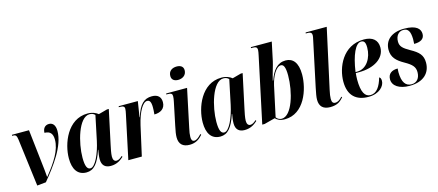

<svg xmlns="http://www.w3.org/2000/svg" viewBox="-53 -1319 4300 1883"><g transform="rotate(-15 2096.5 -377.5)"><path d="M85 -473 146 9 236 0C346 -134 476 -303 476 -458C476 -518 449 -545 412 -545C370 -545 348 -513 348 -472C406 -472 430 -440 430 -381C430 -275 361 -170 264 -49H261C258 -94 253 -139 247 -190L208 -536H35L33 -526H41C70 -526 79 -517 85 -473Z M647 10C722 10 769 -45 812 -175H815C809 -142 804 -115 804 -82C804 -19 837 10 894 10C958 10 997 -21 1026 -47L1021 -57C1001 -39 982 -25 961 -25C939 -25 926 -42 926 -75C926 -106 938 -161 944 -189L1018 -535H999L911 -511C889 -529 853 -546 804 -546C600 -546 514 -316 514 -167C514 -59 556 10 647 10ZM694 -19C663 -19 645 -50 645 -139C645 -289 711 -534 821 -534C842 -534 862 -528 876 -512L824 -264C798 -141 744 -19 694 -19Z M1167 -443 1073 0H1210L1277 -299C1308 -432 1357 -514 1400 -514C1424 -514 1440 -499 1440 -439C1440 -420 1439 -396 1436 -367C1498 -367 1548 -396 1548 -463C1548 -515 1518 -546 1457 -546C1378 -546 1329 -501 1291 -378H1288L1313 -536H1119L1117 -526H1133C1163 -526 1175 -516 1175 -496C1175 -480 1171 -463 1167 -443Z M1750 -634C1794 -634 1835 -659 1835 -710C1835 -750 1804 -765 1768 -765C1725 -765 1684 -744 1684 -690C1684 -651 1713 -634 1750 -634ZM1695 10C1760 10 1797 -21 1828 -56L1821 -65C1800 -41 1773 -17 1749 -17C1726 -17 1719 -35 1719 -62C1719 -84 1723 -115 1732 -153L1813 -536H1601L1599 -526H1611C1650 -526 1660 -517 1660 -493C1660 -477 1657 -459 1653 -440L1605 -209C1593 -154 1588 -120 1588 -93C1588 -24 1626 10 1695 10Z M2006 10C2081 10 2128 -45 2171 -175H2174C2168 -142 2163 -115 2163 -82C2163 -19 2196 10 2253 10C2317 10 2356 -21 2385 -47L2380 -57C2360 -39 2341 -25 2320 -25C2298 -25 2285 -42 2285 -75C2285 -106 2297 -161 2303 -189L2377 -535H2358L2270 -511C2248 -529 2212 -546 2163 -546C1959 -546 1873 -316 1873 -167C1873 -59 1915 10 2006 10ZM2053 -19C2022 -19 2004 -50 2004 -139C2004 -289 2070 -534 2180 -534C2201 -534 2221 -528 2235 -512L2183 -264C2157 -141 2103 -19 2053 -19Z M2661 10C2858 10 2937 -220 2937 -372C2937 -493 2888 -546 2815 -546C2732 -546 2681 -485 2648 -387H2643C2660 -459 2684 -529 2693 -571L2733 -760H2521L2519 -750H2539C2569 -750 2582 -741 2582 -717C2582 -703 2578 -685 2573 -660L2432 3H2456L2566 -26C2585 -6 2613 10 2661 10ZM2632 -3C2609 -3 2589 -15 2577 -32L2643 -338C2662 -423 2708 -512 2758 -512C2785 -512 2802 -484 2802 -398C2802 -231 2737 -3 2632 -3Z M3122 10C3195 10 3227 -18 3258 -53L3252 -61C3231 -38 3209 -19 3181 -19C3156 -19 3146 -34 3146 -67C3146 -86 3150 -120 3159 -157L3291 -760H3077L3075 -750H3092C3129 -750 3137 -736 3137 -716C3137 -706 3134 -689 3130 -673L3032 -211C3021 -157 3014 -122 3014 -93C3014 -26 3050 10 3122 10Z M3510 10C3622 10 3677 -56 3677 -108C3677 -133 3669 -144 3659 -147C3635 -62 3597 -2 3533 -2C3478 -2 3445 -53 3445 -184C3445 -198 3447 -236 3449 -248H3484C3635 -248 3747 -319 3747 -429C3747 -504 3698 -546 3610 -546C3393 -546 3309 -339 3309 -198C3309 -56 3386 10 3510 10ZM3467 -258H3449C3473 -426 3522 -533 3578 -533C3609 -533 3622 -514 3622 -461C3622 -357 3562 -258 3467 -258Z M3927 10C4073 10 4141 -68 4141 -169C4141 -246 4104 -282 4023 -327C3954 -366 3928 -390 3928 -439C3928 -498 3961 -536 4008 -536C4059 -536 4076 -499 4078 -426C4078 -411 4077 -394 4076 -376C4139 -376 4181 -397 4181 -450C4181 -500 4144 -546 4019 -546C3889 -546 3818 -480 3818 -385C3818 -307 3863 -265 3936 -224C4009 -183 4036 -154 4036 -100C4036 -41 4004 0 3950 0C3892 0 3856 -42 3855 -148C3855 -159 3856 -172 3857 -185C3798 -185 3757 -159 3757 -101C3757 -35 3823 10 3927 10Z"/></g></svg>

Font: Noto Serif Display Condensed
Style: Bold Italic
Weight: 700
Width: 3
Italic angle: -12°
Designer: Monotype Design Team
Foundry: Monotype Imaging Inc.
Version: Version 2.009